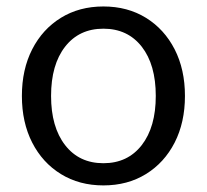

<svg xmlns="http://www.w3.org/2000/svg" viewBox="-20 -559 637 591"><path d="M298.3 11.7Q224.1 11.7 167.5 -23.2Q110.8 -58.1 79.1 -120.1Q47.4 -182.1 47.4 -263.7Q47.4 -345.2 79.1 -407.2Q110.8 -469.2 167.5 -504.2Q224.1 -539.1 298.3 -539.1Q372.6 -539.1 429.2 -504.2Q485.8 -469.2 517.6 -407.2Q549.3 -345.2 549.3 -263.7Q549.3 -182.1 517.6 -120.1Q485.8 -58.1 429.2 -23.2Q372.6 11.7 298.3 11.7ZM298.3 -56.6Q373 -56.6 416.3 -112.3Q459.5 -168 459.5 -263.7Q459.5 -359.9 416.3 -415.3Q373 -470.7 298.3 -470.7Q223.6 -470.7 180.4 -415.3Q137.2 -359.9 137.2 -263.7Q137.2 -168 180.4 -112.3Q223.6 -56.6 298.3 -56.6Z"/></svg>

Font: Schibsted Grotesk
Style: Regular
Weight: 400
Designer: Bakken & Baeck AS, Henrik Kongsvoll
Foundry: Schibsted ASA
Version: Version 1.100; ttfautohint (v1.8.4.7-5d5b);gftools[0.9.25]